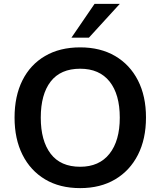

<svg xmlns="http://www.w3.org/2000/svg" viewBox="-20 -959 827 989"><path d="M55 -353Q55 -464 95.5 -545Q136 -626 212 -670.5Q288 -715 393 -715Q497 -715 573 -670.5Q649 -626 690.5 -545Q732 -464 732 -354Q732 -243 690.5 -161.5Q649 -80 573 -35Q497 10 393 10Q288 10 212.5 -35Q137 -80 96 -161.5Q55 -243 55 -353ZM190 -353Q190 -234 241 -167Q292 -100 393 -100Q491 -100 544 -167Q597 -234 597 -353Q597 -473 544.5 -539Q492 -605 393 -605Q292 -605 241 -539Q190 -473 190 -353ZM348 -765 467 -939H597L438 -765Z"/></svg>

Font: Mulish ExtraLight
Style: Regular
Weight: 200
Designer: Vernon Adams
Foundry: Vernon Adams
Version: Version 3.603